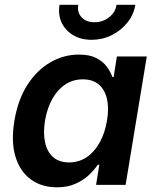

<svg xmlns="http://www.w3.org/2000/svg" viewBox="-20 -776 656 806"><path d="M219.2 10.3Q154.3 10.3 108.9 -23.2Q63.5 -56.6 44.7 -119.1Q25.9 -181.6 40.5 -269Q55.2 -357.9 95 -419.7Q134.8 -481.4 191.2 -514.2Q247.6 -546.9 311.5 -546.9Q356.4 -546.9 384.5 -532.2Q412.6 -517.6 428.5 -495.8Q444.3 -474.1 452.1 -452.6H457L470.7 -539.1H596.2L507.3 0H383.3L397 -84.5H390.6Q375.5 -62 352.1 -40.3Q328.6 -18.6 295.9 -4.2Q263.2 10.3 219.2 10.3ZM270 -94.2Q311.5 -94.2 344 -116.2Q376.5 -138.2 398.4 -177.7Q420.4 -217.3 429.2 -269.5Q438 -322.3 429 -361.1Q419.9 -399.9 394.5 -421.4Q369.1 -442.9 327.6 -442.9Q285.6 -442.9 252.9 -420.7Q220.2 -398.4 199 -359.6Q177.7 -320.8 168.9 -269.5Q160.6 -218.3 169.2 -178.5Q177.7 -138.7 203.1 -116.5Q228.5 -94.2 270 -94.2ZM364.3 -608.9Q319.3 -608.9 286.6 -628.7Q253.9 -648.4 238.5 -681.6Q223.1 -714.8 230 -755.9H308.6Q303.2 -724.1 322.5 -703.4Q341.8 -682.6 377 -682.6Q399.9 -682.6 419.7 -692.1Q439.5 -701.7 452.9 -718Q466.3 -734.4 469.2 -755.9H548.3Q541.5 -714.8 514.9 -681.4Q488.3 -647.9 449 -628.4Q409.7 -608.9 364.3 -608.9Z"/></svg>

Font: Inter 18pt SemiBold
Style: Italic
Weight: 600
Italic angle: -9.3988°
Designer: Rasmus Andersson
Foundry: rsms
Version: Version 4.001;git-66647c0bb